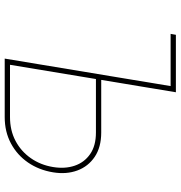

<svg xmlns="http://www.w3.org/2000/svg" viewBox="4 -772 768 816"><g transform="rotate(90 388.0 -364.0)"><path d="M124 -705.1 127.9 -727.5H352.1L348.1 -705.1ZM309.6 -410.2H543Q605.5 -410.2 646.5 -382.6Q687.5 -355 704.6 -308.6Q721.7 -262.2 712.4 -205.6Q702.6 -145.5 670.7 -99.1Q638.7 -52.7 589.4 -26.4Q540 0 477.5 0H229L349.6 -727.5H372.1L255.4 -22.5H477.5Q534.2 -22.5 578.6 -45.9Q623 -69.3 652.1 -110.8Q681.2 -152.3 689.9 -205.6Q698.2 -255.9 684.3 -297.1Q670.4 -338.4 635 -363Q599.6 -387.7 543 -387.7H305.7Z"/></g></svg>

Font: Inter 20pt Thin
Style: Italic
Weight: 250
Italic angle: -9.3988°
Version: Version 4.001;git-66647c0bb